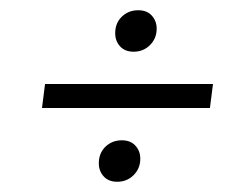

<svg xmlns="http://www.w3.org/2000/svg" viewBox="-20 -426 490 375"><path d="M62 -215 68 -262H396L390 -215ZM209 -71Q192 -71 182.5 -81.5Q173 -92 173 -107Q173 -127 186 -139.5Q199 -152 218 -152Q235 -152 244.5 -141.5Q254 -131 254 -116Q254 -97 241 -84Q228 -71 209 -71ZM241 -325Q224 -325 214.5 -335.5Q205 -346 205 -361Q205 -381 218 -393.5Q231 -406 250 -406Q267 -406 276.5 -395.5Q286 -385 286 -370Q286 -351 273 -338Q260 -325 241 -325Z"/></svg>

Font: Rasa Light
Style: Italic
Weight: 300
Italic angle: -7.10001°
Designer: Anna Giedrys (Yrsa+Rasa design), David Brezina (Yrsa art-direction, Rasa art-direction, design)
Foundry: Rosetta Type Foundry
Version: Version 2.004